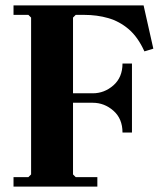

<svg xmlns="http://www.w3.org/2000/svg" viewBox="-20 -690 604 710"><path d="M30 0V-35H85L95 -45V-625L85 -635H30V-670H511L547 -510L514 -500Q490 -553 456 -582Q422 -611 380.5 -623Q339 -635 291 -635H260L250 -625V-300L205 -345H323Q366 -345 399.5 -374.5Q433 -404 433 -455H468V-200H433Q433 -251 399.5 -280.5Q366 -310 323 -310H205L250 -355V-45L260 -35H340V0Z"/></svg>

Font: Brygada 1918
Style: Regular
Weight: 400
Designer: Mateusz Machalski | Borys Kosmynka | Przemek Hoffer
Foundry: NIEPODLEGLA 2018
Version: Version 3.006